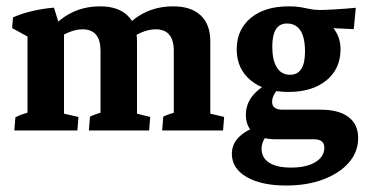

<svg xmlns="http://www.w3.org/2000/svg" viewBox="-20 -405 1132 596"><path d="M519.5 -2.9V-247.1Q519.5 -314 463.4 -314Q419.9 -314 368.2 -272.9L358.4 -307.1Q419.9 -385.3 518.1 -385.3Q573.2 -385.3 603 -357.2Q632.8 -329.1 632.8 -276.9V-2.9ZM24.4 0 27.8 -41Q41.5 -47.9 55.4 -52.2Q69.3 -56.6 83.5 -60.1L65.4 -12.2V-88.9H178.7V-12.2L162.6 -55.7L223.6 -42L220.2 0ZM65.4 -2.9V-332L178.7 -311.5V-2.9ZM255.9 0 259.3 -43Q269.5 -47.9 282.7 -52.2Q295.9 -56.6 310.1 -59.6L292 -12.2V-88.9H405.3V-12.2L388.7 -56.2L446.3 -42L442.9 0ZM292 -2.9V-247.1Q292 -314 236.3 -314Q193.4 -314 141.6 -272.9L131.8 -307.1Q193.8 -385.3 291 -385.3Q345.7 -385.3 375.5 -357.2Q405.3 -329.1 405.3 -276.9V-2.9ZM65.4 -251.5V-314L85 -280.8L17.6 -317.9L20.5 -351.1Q46.9 -362.8 79.8 -370.6Q112.8 -378.4 147.5 -381.3L174.8 -293.9ZM483.4 0 486.8 -43Q497.1 -47.9 510.3 -52.2Q523.4 -56.6 537.6 -59.6L519.5 -12.2V-88.9H632.8V-12.2L616.2 -56.2L675.8 -42L672.4 0Z M875.5 -119.6Q801.8 -119.6 758.3 -155.5Q714.8 -191.4 714.8 -252Q714.8 -313 758.3 -349.1Q801.8 -385.3 876 -385.3Q913.6 -385.3 950.7 -368.2Q987.8 -351.1 1012.5 -321Q1037.1 -291 1037.1 -252.4Q1037.1 -191.4 993.2 -155.5Q949.2 -119.6 875.5 -119.6ZM880.4 -172.9Q926.8 -172.9 926.8 -244.6Q926.8 -332 870.6 -332Q825.2 -332 825.2 -260.3Q825.2 -218.3 839.4 -195.6Q853.5 -172.9 880.4 -172.9ZM1078.1 -314.5 956.5 -320.3 876 -385.3Q898.4 -385.3 913.8 -382.6Q929.2 -379.9 942.6 -377Q956.1 -374 973.1 -374Q985.4 -374 1016.8 -375.7Q1048.3 -377.4 1084.5 -380.9ZM868.2 170.9Q791 170.9 745.4 144.3Q699.7 117.7 699.7 72.3Q699.7 9.8 796.9 -19L827.1 -2.4Q792 24.9 792 56.6Q792 85 815.7 100.1Q839.4 115.2 883.8 115.2Q930.7 115.2 958.7 98.4Q986.8 81.5 986.8 53.2Q986.8 27.3 954.1 27.3H835.9Q791 27.3 767.1 7.6Q743.2 -12.2 743.2 -48.8Q743.2 -111.8 821.3 -150.9L860.8 -144Q824.7 -116.7 824.7 -88.9Q824.7 -64.5 857.4 -64.5H975.6Q1031.7 -64.5 1061.8 -41.7Q1091.8 -19 1091.8 23.4Q1091.8 66.4 1063 99.6Q1034.2 132.8 983.6 151.9Q933.1 170.9 868.2 170.9Z"/></svg>

Font: Markazi Text
Style: Regular
Weight: 400
Designer: Borna Izadpanah (Arabic designer), Fiona Ross (Arabic design director) and Florian Runge (Latin designer)
Foundry: Borna Izadpanah and Florian Runge
Version: Version 1.000